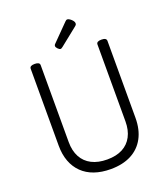

<svg xmlns="http://www.w3.org/2000/svg" viewBox="-217 -1420 1392 1589"><g transform="rotate(-20 479.0 -625.0)"><path d="M481 19Q401 19 338 -3Q275 -25 231 -68Q187 -111 164 -172Q141 -233 141 -311V-988Q141 -1002 152 -1008.5Q163 -1015 185 -1015Q207 -1015 218 -1008.5Q229 -1002 229 -988V-311Q229 -234 258.5 -179Q288 -124 344.5 -95Q401 -66 481 -66Q561 -66 616 -95Q671 -124 700 -179Q729 -234 729 -311V-988Q729 -1002 740 -1008.5Q751 -1015 773 -1015Q817 -1015 817 -988V-311Q817 -207 777 -133Q737 -59 662 -20Q587 19 481 19ZM431 -1058Q420 -1058 407 -1071.5Q394 -1085 394 -1095Q394 -1099 395 -1103Q396 -1107 402 -1113L545 -1258Q550 -1263 554.5 -1266Q559 -1269 565 -1269Q574 -1269 587 -1260Q600 -1251 609.5 -1239Q619 -1227 619 -1216Q619 -1209 616.5 -1204Q614 -1199 604 -1191L450 -1068Q444 -1064 439.5 -1061Q435 -1058 431 -1058Z"/></g></svg>

Font: Playwrite ES Deco
Style: Regular
Weight: 400
Designer: Veronika Burian, José Scaglione
Foundry: TypeTogether
Version: Version 1.002